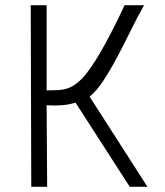

<svg xmlns="http://www.w3.org/2000/svg" viewBox="-20 -717 635 737"><path d="M270 -323Q244 -315 216 -313Q188 -311 159 -313L161 0H100L98 -697H159V-370L202 -371Q240 -373 266.5 -391.5Q293 -410 311 -434Q346 -479 384.5 -550Q423 -621 458 -697H533Q507 -651 481.5 -599Q456 -547 430 -498Q404 -449 377.5 -408.5Q351 -368 324 -346L546 0H478Z"/></svg>

Font: Panefresco 250wt
Style: Regular
Weight: 300
Version: Version 1.000